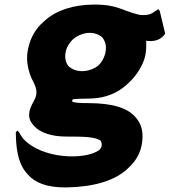

<svg xmlns="http://www.w3.org/2000/svg" viewBox="-20 -581 741 838"><path d="M108 -90C105 -70 110 -54 122 -39L123 -38L129 -31C154 -2 207 15 267 15C346 15 399 16 420 34C422 38 424 44 424 51C424 60 420 67 413 74C353 118 164 115 81 24C75 16 68 6 63 -4L57 -11L49 -4C50 58 55 125 94 172L95 173L101 180C132 216 183 238 270 237C389 235 477 208 532 160L539 153C573 123 594 86 600 42C606 1 600 -35 576 -64L570 -71C538 -108 475 -131 364 -131C330 -131 305 -132 295 -138V-142C295 -144 297 -146 297 -147C307 -150 329 -150 380 -151C445 -154 494 -177 529 -208L530 -209L538 -216C582 -255 606 -304 613 -334C618 -353 619 -377 618 -403C632 -401 664 -399 685 -417L693 -424C696 -427 698 -430 701 -434L677 -534L671 -541C649 -529 641 -511 590 -516C511 -534 495 -562 387 -561C301 -560 228 -537 178 -493L170 -486C132 -453 108 -408 100 -353C90 -284 125 -225 125 -225C162 -155 115 -142 108 -90ZM265 -343C267 -369 280 -392 300 -411C316 -424 337 -434 359 -437C388 -440 412 -432 428 -416C438 -403 444 -385 442 -365C440 -339 428 -313 409 -295C393 -282 372 -273 348 -271C320 -268 295 -277 278 -293C268 -306 263 -324 265 -343Z"/></svg>

Font: Hussar Woodtype
Style: BlkObl
Weight: 900
Foundry: Cannot Into Space Fonts
Version: Version 1.07